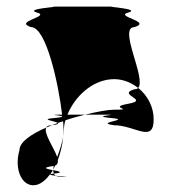

<svg xmlns="http://www.w3.org/2000/svg" viewBox="-20 -779 523 581"><path d="M39 -325C21 -264 49 -208 92 -220C106 -224 119 -235 131 -251H132C135 -255 137 -260 140 -264C122 -268 105 -271 137 -276H143C142 -272 141 -269 141 -266L147 -278C154 -281 156 -287 155 -295C163 -316 169 -340 171 -365C167 -343 160 -322 153 -304C143 -333 111 -376 120 -393C74 -373 39 -349 39 -325ZM74 -697C19 -714 135 -729 92 -741C49 -753 175 -759 137 -759H324C286 -759 411 -753 368 -741C325 -729 442 -714 387 -697C336 -697 424 -541 398 -513C375 -531 346 -542 315 -539C258 -534 207 -488 184 -432H237C218 -427 198 -422 178 -415C175 -406 174 -397 173 -388C173 -380 172 -372 171 -365C172 -372 172 -380 172 -387C172 -393 172 -402 171 -412C166 -410 160 -409 155 -407C147 -413 96 -418 146 -422C216 -429 95 -432 168 -432C157 -525 120 -697 74 -697ZM120 -393C122 -398 128 -400 137 -400C131 -398 126 -395 120 -393ZM131 -251H132C133 -252 136 -253 143 -254C144 -251 146 -249 149 -247C139 -248 131 -250 131 -251ZM137 -400C155 -402 158 -405 155 -407C149 -405 143 -402 137 -400ZM140 -264C140 -265 141 -265 141 -266V-264ZM141 -264C141 -260 142 -257 143 -254H146C174 -257 158 -261 141 -264ZM149 -247C153 -245 160 -244 168 -244C199 -244 170 -245 149 -247ZM237 -432H293C365 -432 244 -429 315 -422C385 -416 261 -409 325 -400C389 -400 445 -344 445 -418C445 -455 427 -490 398 -513C396 -510 392 -509 387 -509C331 -492 436 -477 368 -465C301 -453 396 -447 324 -447C307 -447 274 -441 237 -432Z"/></svg>

Font: bitstorm
Style: Regular
Weight: 400
Version: Version 0.2